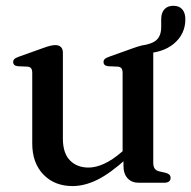

<svg xmlns="http://www.w3.org/2000/svg" viewBox="-20 -632 661 664"><path d="M621 -565.5Q621 -514 581.2 -480.8Q541.5 -447.5 471 -447Q465.5 -446.5 460 -449Q454.5 -451.5 453 -458.5Q452 -464 455.2 -467.8Q458.5 -471.5 469 -474.5Q506 -479.5 521.8 -494.2Q537.5 -509 537.5 -539V-565.5Q537.5 -587.5 548.5 -599.8Q559.5 -612 579.5 -612Q599.5 -612 610.2 -599.8Q621 -587.5 621 -565.5ZM407 -58.5V-91L404 -93.5V-379Q404 -390.5 400.2 -395.5Q396.5 -400.5 388 -401.5L354 -403Q345.5 -404 341.8 -407.8Q338 -411.5 338 -417Q338 -423.5 342.2 -427.8Q346.5 -432 358 -436L440.5 -465.5Q456 -471 466 -473.5Q476 -476 484 -476Q497 -476 503.5 -469Q510 -462 510 -450V-69.5Q510 -56 515 -49Q520 -42 530 -39.5L552.5 -34.5Q561.5 -32 565.8 -27.8Q570 -23.5 570 -16.5Q570 -9 564.5 -4.5Q559 0 547 0H459.5Q435.5 0 421.2 -15.5Q407 -31 407 -58.5ZM91.5 -136V-379Q91.5 -390.5 87.8 -395.5Q84 -400.5 75.5 -401.5L41.5 -403Q33 -404 29.2 -407.8Q25.5 -411.5 25.5 -417Q25.5 -423.5 29.8 -427.8Q34 -432 45.5 -436L128 -465.5Q144.5 -471.5 154.2 -473.8Q164 -476 171 -476Q184.5 -476 191 -469Q197.5 -462 197.5 -450V-152.5Q197.5 -102.5 221.8 -77.5Q246 -52.5 286.5 -52.5Q311 -52.5 339.8 -65.5Q368.5 -78.5 401 -106.5L423 -124.5L442.5 -105L420.5 -86Q361 -32 316.5 -10.2Q272 11.5 231 11.5Q168.5 11.5 130 -28.5Q91.5 -68.5 91.5 -136Z"/></svg>

Font: Fraunces 11pt
Style: Regular
Weight: 400
Version: Version 1.000;[b76b70a41]